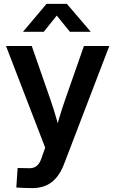

<svg xmlns="http://www.w3.org/2000/svg" viewBox="-20 -758 591 983"><path d="M63.5 202.1 70.3 102.1 120.6 103Q140.1 104.5 154.1 99.4Q168 94.2 178 80.8Q188 67.4 194.8 44.4L211.4 -2L10.7 -522.5H142.6L238.3 -247.6Q253.9 -202.6 266.8 -157.7Q279.8 -112.8 292.5 -67.4H258.8Q271 -112.8 284.4 -157.7Q297.9 -202.6 313.5 -247.6L409.7 -522.5H539.6L308.1 81.5Q292.5 122.6 269.8 150.1Q247.1 177.7 216.3 191.4Q185.5 205.1 145 205.1Q123.5 205.1 102.8 204.1Q82 203.1 63.5 202.1ZM204.1 -595.2H98.6V-596.2L218.3 -738.3H322.3L443.8 -596.2V-595.2H337.9L270.5 -678.2Z"/></svg>

Font: Inter 28pt SemiBold
Style: Regular
Weight: 600
Designer: Rasmus Andersson
Foundry: rsms
Version: Version 4.001;git-66647c0bb